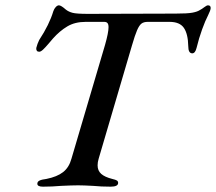

<svg xmlns="http://www.w3.org/2000/svg" viewBox="-20 -696 810 720"><path d="M120 -7Q120 -15 128.5 -19Q137 -23 154 -25Q194 -33 216.5 -50.5Q239 -68 248 -101L374 -528Q387 -574 387 -594Q387 -605 383 -609.5Q379 -614 371 -614H301Q261 -614 232.5 -597Q204 -580 179 -552Q173 -545 161.5 -531.5Q150 -518 141.5 -510Q133 -502 127 -502Q115 -502 116 -516Q120 -532 127 -546Q165 -604 180 -654Q183 -663 189 -669.5Q195 -676 201 -676Q209 -676 227 -660Q237 -652 252 -648Q267 -644 310 -644L638 -645Q683 -645 701.5 -648.5Q720 -652 729 -658Q737 -662 746 -669Q755 -676 760 -676Q770 -676 770 -666Q770 -658 760 -638Q750 -619 738 -586Q726 -553 717 -516Q712 -496 701 -496Q686 -496 686 -523Q685 -569 669.5 -591.5Q654 -614 616 -614H534Q519 -614 510.5 -607.5Q502 -601 494 -582.5Q486 -564 475 -526L350 -101Q346 -88 346 -76Q346 -56 359.5 -44Q373 -32 401 -25Q414 -22 418.5 -19Q423 -16 423 -10Q423 4 395 4Q359 4 329 1Q293 -1 273 -1Q251 -1 209 1Q176 4 141 4Q120 4 120 -7Z"/></svg>

Font: EB Garamond Medium
Style: Italic
Weight: 500
Italic angle: -17.2°
Designer: Georg Duffner and Octavio Pardo
Foundry: Georg Duffner
Version: Version 1.000